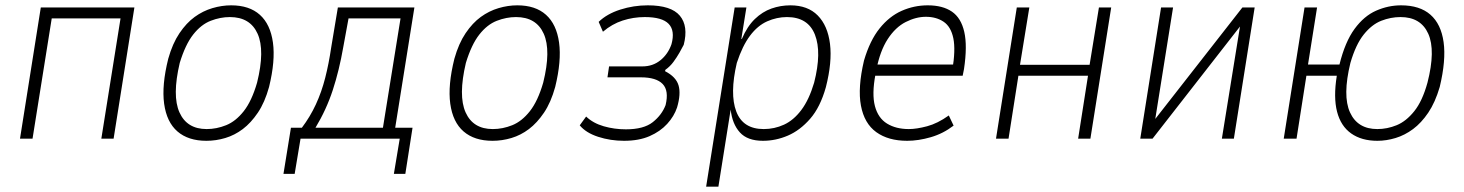

<svg xmlns="http://www.w3.org/2000/svg" viewBox="-20 -520 5490 720"><path d="M55 0 133 -492H484L406 0H360L432 -451H174L102 0Z M754 8Q686 8 645.5 -27Q605 -62 595.5 -131Q586 -200 611 -300Q627 -357 653 -395.5Q679 -434 710 -456.5Q741 -479 776.5 -489.5Q812 -500 847 -500Q915 -500 954.5 -464.5Q994 -429 1003.5 -360.5Q1013 -292 989 -194Q973 -136 947 -97.5Q921 -59 890.5 -36Q860 -13 825 -2.5Q790 8 754 8ZM755 -36Q792 -36 828 -50.5Q864 -65 894 -103Q924 -141 944 -210Q974 -331 946 -393.5Q918 -456 842 -456Q806 -456 770 -442Q734 -428 704.5 -390.5Q675 -353 654 -284Q625 -161 653 -98.5Q681 -36 755 -36Z M1043 132 1071 -41H1112Q1143 -82 1164.5 -128.5Q1186 -175 1199.5 -228Q1213 -281 1222 -342L1247 -492H1534L1462 -41H1527L1500 132H1457L1479 0H1107L1085 132ZM1163 -41H1416L1482 -451H1287L1267 -342Q1252 -256 1228 -182.5Q1204 -109 1163 -41Z M1827 8Q1759 8 1718.5 -27Q1678 -62 1668.5 -131Q1659 -200 1684 -300Q1700 -357 1726 -395.5Q1752 -434 1783 -456.5Q1814 -479 1849.5 -489.5Q1885 -500 1920 -500Q1988 -500 2027.5 -464.5Q2067 -429 2076.5 -360.5Q2086 -292 2062 -194Q2046 -136 2020 -97.5Q1994 -59 1963.5 -36Q1933 -13 1898 -2.5Q1863 8 1827 8ZM1828 -36Q1865 -36 1901 -50.5Q1937 -65 1967 -103Q1997 -141 2017 -210Q2047 -331 2019 -393.5Q1991 -456 1915 -456Q1879 -456 1843 -442Q1807 -428 1777.5 -390.5Q1748 -353 1727 -284Q1698 -161 1726 -98.5Q1754 -36 1828 -36Z M2320 8Q2269 8 2223 -7Q2177 -22 2154 -50L2178 -83Q2204 -58 2244 -46.5Q2284 -35 2327 -35Q2394 -35 2428 -62Q2462 -89 2476 -126Q2489 -180 2465 -205Q2441 -230 2383 -230H2258L2264 -271H2389Q2428 -271 2456.5 -294Q2485 -317 2498 -354Q2512 -405 2487.5 -430.5Q2463 -456 2398 -456Q2355 -456 2315 -443Q2275 -430 2241 -401L2225 -438Q2256 -468 2306 -484Q2356 -500 2409 -500Q2497 -500 2529.5 -461Q2562 -422 2544 -352Q2538 -340 2528 -322.5Q2518 -305 2505.5 -288Q2493 -271 2475 -258L2474 -253Q2515 -232 2524.5 -200Q2534 -168 2519 -117Q2508 -84 2482 -55.5Q2456 -27 2416 -9.5Q2376 8 2320 8Z M2628 180 2735 -492H2779L2760 -374H2762Q2782 -421 2810.5 -448.5Q2839 -476 2873 -488Q2907 -500 2944 -500Q3009 -500 3046.5 -462Q3084 -424 3092.5 -355.5Q3101 -287 3077 -193Q3056 -118 3018 -74.5Q2980 -31 2934.5 -11.5Q2889 8 2841 8Q2783 8 2754.5 -23.5Q2726 -55 2720 -109L2674 180ZM2844 -36Q2884 -36 2920 -52.5Q2956 -69 2985 -107.5Q3014 -146 3033 -210Q3062 -324 3036 -390Q3010 -456 2931 -456Q2893 -456 2857 -440Q2821 -424 2792.5 -386Q2764 -348 2743 -284Q2716 -168 2741 -102Q2766 -36 2844 -36Z M3382 8Q3311 8 3266 -24.5Q3221 -57 3208.5 -124Q3196 -191 3220 -293Q3242 -368 3278.5 -413.5Q3315 -459 3361.5 -479.5Q3408 -500 3459 -500Q3515 -500 3549.5 -476.5Q3584 -453 3596 -400.5Q3608 -348 3595 -261L3590 -236H3246L3253 -278H3574L3551 -256Q3564 -333 3555 -376.5Q3546 -420 3518.5 -438.5Q3491 -457 3452 -457Q3415 -457 3376.5 -437.5Q3338 -418 3309 -373.5Q3280 -329 3266 -257L3263 -241Q3249 -167 3261 -122Q3273 -77 3306.5 -56.5Q3340 -36 3388 -36Q3417 -36 3456.5 -46.5Q3496 -57 3538 -87L3556 -49Q3517 -19 3470.5 -5.5Q3424 8 3382 8Z M3715 0 3793 -492H3840L3805 -277H4066L4101 -492H4147L4069 0H4023L4060 -236H3799L3762 0Z M4256 0 4334 -492H4379L4311 -66H4306L4639 -492H4685L4607 0H4562L4631 -427H4635L4302 0Z M5145 8Q5086 8 5047 -19.5Q5008 -47 4994 -101Q4980 -155 4993 -236H4879L4842 0H4794L4872 -492H4919L4885 -278H5003Q5024 -363 5059.5 -411.5Q5095 -460 5140.5 -480Q5186 -500 5234 -500Q5304 -500 5344 -465Q5384 -430 5393.5 -362Q5403 -294 5379 -194Q5362 -136 5336 -97.5Q5310 -59 5279 -36Q5248 -13 5213.5 -2.5Q5179 8 5145 8ZM5145 -36Q5182 -36 5217.5 -50.5Q5253 -65 5283.5 -103Q5314 -141 5333 -210Q5364 -331 5336 -393.5Q5308 -456 5232 -456Q5195 -456 5159.5 -442Q5124 -428 5094 -390.5Q5064 -353 5044 -284Q5014 -161 5042.5 -98.5Q5071 -36 5145 -36Z"/></svg>

Font: Nunito Sans 7pt Condensed ExtraLight
Style: Italic
Weight: 250
Width: 3
Italic angle: -9°
Designer: Vernon Adams
Foundry: Vernon Adams
Version: Version 3.101;gftools[0.9.27]